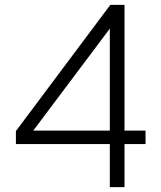

<svg xmlns="http://www.w3.org/2000/svg" viewBox="-20 -765 658 785"><path d="M429 0V-176H45V-229L431 -745H489V-231H575V-176H489V0ZM429 -231V-648L116 -231Z"/></svg>

Font: Plus Jakarta Sans Light
Style: Regular
Weight: 300
Designer: Gumpita Rahayu
Foundry: Tokotype
Version: Version 2.006; ttfautohint (v1.8.4.7-5d5b)